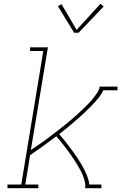

<svg xmlns="http://www.w3.org/2000/svg" viewBox="-20 -982 640 1002"><path d="M19 0V-19H91L206 -716H137V-735H230L141 -199Q156 -209 170.5 -219Q185 -229 199.5 -239Q214 -249 228 -259.5Q242 -270 256 -281Q270 -292 284 -302.5Q298 -313 312 -324.5Q326 -336 339.5 -347Q353 -358 366.5 -370Q380 -382 393 -394Q406 -406 418.5 -418Q431 -430 443.5 -443Q456 -456 467 -470Q478 -484 488 -498.5Q498 -513 500 -530H593V-511H519Q508 -487 490 -466Q472 -445 453 -425.5Q434 -406 414 -387.5Q394 -369 373.5 -351.5Q353 -334 332 -316.5Q311 -299 289 -282Q301 -268 313.5 -253Q326 -238 337.5 -222.5Q349 -207 360.5 -191.5Q372 -176 382.5 -160Q393 -144 403 -127.5Q413 -111 421.5 -93.5Q430 -76 437 -57.5Q444 -39 446 -19H509V0H424Q427 -16 423 -32.5Q419 -49 413.5 -63.5Q408 -78 400.5 -92Q393 -106 385 -119.5Q377 -133 368.5 -146Q360 -159 351 -172Q342 -185 332.5 -197.5Q323 -210 313.5 -222.5Q304 -235 294 -247Q284 -259 274 -271Q240 -245 206 -220.5Q172 -196 137 -172L112 -19H180V0ZM367 -811 282 -950 301 -960 380 -826 504 -962 521 -948 390 -811Z"/></svg>

Font: Iosevka Curly Slab ThExObl
Style: Regular
Weight: 100
Width: 7
Italic angle: -9°
Monospace: yes
Designer: Belleve Invis
Foundry: Belleve Invis
Version: Version 11.1.0; ttfautohint (v1.8.3)